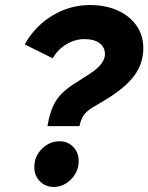

<svg xmlns="http://www.w3.org/2000/svg" viewBox="-20 -730 588 761"><path d="M194 11Q160 11 138 -11.5Q116 -34 116 -68Q116 -110 146 -140Q176 -170 216 -170Q249 -170 270.5 -147.5Q292 -125 292 -91Q292 -64 278.5 -41Q265 -18 242.5 -3.5Q220 11 194 11ZM168 -230Q179 -295 202.5 -331.5Q226 -368 276 -399L335 -437Q365 -456 380.5 -476Q396 -496 396 -515Q396 -543 374.5 -559Q353 -575 315 -575Q277 -575 243 -554.5Q209 -534 189 -499L78 -554Q119 -627 188 -668.5Q257 -710 336 -710Q399 -710 446.5 -688.5Q494 -667 521 -628.5Q548 -590 548 -539Q548 -478 511 -428.5Q474 -379 389 -329L362 -313Q329 -295 315 -277.5Q301 -260 295 -230Z"/></svg>

Font: Red Hat Text VF
Style: Italic
Weight: 300
Italic angle: -12°
Designer: Pentagram, MCKL
Foundry: Pentagram, MCKL
Version: Version 1.023